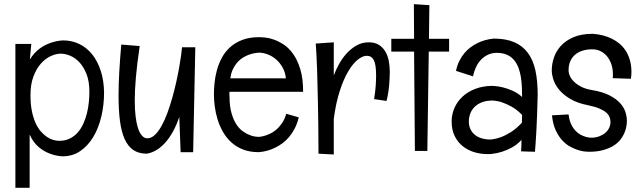

<svg xmlns="http://www.w3.org/2000/svg" viewBox="-20 -730 3083 926"><path d="M481.9 -284.2Q481.9 -223.1 468.5 -167.2Q455.1 -111.3 429.4 -68.8Q403.8 -26.4 366.7 -1.2Q329.6 23.9 282.2 23.9Q250 22.5 219.7 10.7Q207 5.9 193.6 -1.7Q180.2 -9.3 167.2 -20.3Q154.3 -31.2 143.1 -46.1Q131.8 -61 123 -81.1V175.8H54.2V-518.1H130.9L124 -442.9Q134.3 -460 146.5 -473.1Q158.7 -486.3 171.9 -496.1Q185.1 -505.9 198.5 -512.5Q211.9 -519 224.6 -523.4Q253.9 -533.7 284.2 -535.2Q326.7 -535.2 362.5 -517.8Q398.4 -500.5 424.6 -467.8Q450.7 -435.1 465.8 -388.7Q481 -342.3 481.9 -284.2ZM265.1 -50.8Q294.4 -50.8 316.7 -61.8Q338.9 -72.8 355 -91.1Q371.1 -109.4 381.8 -133.3Q392.6 -157.2 399.2 -183.6Q405.8 -210 408.4 -236.6Q411.1 -263.2 411.1 -287.1Q411.1 -337.4 397.5 -372.3Q383.8 -407.2 363.3 -429.2Q342.8 -451.2 318.6 -461.2Q294.4 -471.2 272.9 -471.2Q251 -471.2 225.3 -459.7Q199.7 -448.2 177.7 -423.8Q155.8 -399.4 141.4 -361.6Q127 -323.7 127 -271Q127 -228 133.5 -195.3Q140.1 -162.6 151.1 -137.9Q162.1 -113.3 176.5 -96.7Q190.9 -80.1 206.3 -69.8Q221.7 -59.6 236.8 -55.2Q252 -50.8 265.1 -50.8Z M921.9 -502 911.6 3.9H851.1L844.7 -166Q834 -133.8 821.5 -109.1Q809.1 -84.5 796.1 -66.2Q783.2 -47.9 770.3 -34.9Q757.3 -22 745.1 -13.2Q716.8 6.8 688 11.2Q649.4 11.2 623.3 -6.3Q597.2 -23.9 581.3 -59.1Q565.4 -94.2 558.6 -146.5Q551.8 -198.7 551.8 -268.1Q551.8 -321.3 555.2 -382.6Q558.6 -443.8 564.9 -515.1L653.8 -507.8Q641.1 -422.4 635.5 -358.4Q629.9 -294.4 629.9 -247.1Q629.9 -201.7 633.8 -170.2Q637.7 -138.7 643.6 -118.4Q649.4 -98.1 656.5 -86.9Q663.6 -75.7 670.4 -70.3Q677.2 -64.9 682.9 -64Q688.5 -63 690.9 -63Q709.5 -63 726.6 -79.1Q743.7 -95.2 758.8 -122.1Q773.9 -148.9 786.9 -184.1Q799.8 -219.2 810.5 -257.1Q821.3 -294.9 829.8 -333.3Q838.4 -371.6 844.2 -404.8Q850.1 -438 853.5 -463.6Q856.9 -489.3 857.9 -502Z M1086.9 -287.1Q1085.9 -281.7 1086.4 -276.6Q1086.9 -271.5 1086.9 -266.1Q1086.9 -217.3 1096.7 -183.8Q1106.4 -150.4 1121.3 -128.4Q1136.2 -106.4 1154.1 -94.7Q1171.9 -83 1187.5 -77.4Q1203.1 -71.8 1214.4 -70.8Q1225.6 -69.8 1228 -69.8Q1227.5 -69.8 1234.9 -70.6Q1242.2 -71.3 1254.2 -74.5Q1266.1 -77.6 1281.2 -84.5Q1296.4 -91.3 1311.3 -103.8Q1326.2 -116.2 1339.4 -135Q1352.5 -153.8 1360.8 -181.2L1420.9 -164.1Q1413.6 -133.8 1401.4 -110.4Q1389.2 -86.9 1374.3 -69.3Q1359.4 -51.8 1342.5 -39.3Q1325.7 -26.9 1309.6 -19Q1271.5 0.5 1228 3.9Q1185.1 3.9 1152.1 -9Q1119.1 -22 1095.2 -43.9Q1071.3 -65.9 1055.2 -94.2Q1039.1 -122.6 1029.5 -153.6Q1020 -184.6 1015.9 -215.6Q1011.7 -246.6 1011.7 -273.9Q1011.7 -299.3 1014.6 -329.6Q1017.6 -359.9 1025.9 -390.6Q1034.2 -421.4 1049.3 -450.2Q1064.5 -479 1088.9 -501.5Q1113.3 -523.9 1148.2 -537.4Q1183.1 -550.8 1231 -550.8Q1239.3 -550.8 1258.1 -549.1Q1276.9 -547.4 1300.3 -539.3Q1323.7 -531.2 1348.6 -514.9Q1373.5 -498.5 1394.3 -469.2Q1415 -439.9 1428.5 -395.5Q1441.9 -351.1 1441.9 -287.1ZM1228 -476.1Q1194.3 -473.6 1166 -460Q1153.8 -454.1 1141.8 -445.1Q1129.9 -436 1119.6 -423.1Q1109.4 -410.2 1101.6 -392.6Q1093.8 -375 1090.8 -352.1H1358.9Q1356 -380.9 1343.3 -403.8Q1330.6 -426.8 1312.3 -442.9Q1293.9 -459 1271.7 -467.5Q1249.5 -476.1 1228 -476.1Z M1758.8 -525.9Q1787.1 -525.9 1806.4 -514.2Q1825.7 -502.4 1837.6 -482.9Q1849.6 -463.4 1854.7 -437.7Q1859.9 -412.1 1859.9 -384.8Q1859.9 -357.9 1856.9 -320.1Q1854 -282.2 1844.2 -243.2L1784.2 -252Q1790 -286.6 1792 -315.7Q1793.9 -344.7 1793.9 -366.2Q1793.9 -418.5 1783 -439.7Q1772 -460.9 1749 -460.9Q1729 -460.9 1705.6 -442.4Q1682.1 -423.8 1659.7 -386.2Q1637.2 -348.6 1618.7 -291.5Q1600.1 -234.4 1589.8 -157.2V15.1L1516.1 11.2Q1515.6 -130.9 1513.4 -231.7Q1511.2 -332.5 1509.3 -396.5Q1506.3 -471.7 1502.9 -520L1589.8 -525.9V-366.2Q1599.6 -392.6 1615 -420.7Q1630.4 -448.7 1651.6 -472.2Q1672.9 -495.6 1699.5 -510.7Q1726.1 -525.9 1758.8 -525.9Z M2050.8 -705.1 2048.8 -543H2146V-481H2047.9L2041 -2H1981L1977.1 -481H1867.2V-543H1977.1L1976.1 -710Z M2573.2 -273.9Q2572.3 -224.6 2570.3 -175.8Q2569.3 -154.8 2568.4 -131.8Q2567.4 -108.9 2566.2 -85.7Q2564.9 -62.5 2563.2 -40Q2561.5 -17.6 2560.1 2L2493.2 0Q2494.1 -14.2 2494.6 -27.8Q2495.1 -41.5 2495.1 -55.2Q2473.1 -31.7 2448.7 -18.6Q2424.3 -5.4 2402.3 1.5Q2377 9.8 2352.1 12.2Q2346.7 13.2 2342 13.2Q2337.4 13.2 2332 13.2Q2297.9 13.2 2266.6 3.7Q2235.4 -5.9 2211.2 -25.4Q2187 -44.9 2172.6 -74.5Q2158.2 -104 2158.2 -144Q2158.2 -179.2 2172.1 -210.2Q2186 -241.2 2211.2 -264.4Q2236.3 -287.6 2272 -301.3Q2307.6 -314.9 2351.1 -315.9Q2352.5 -315.9 2367.7 -314.9Q2382.8 -314 2404.5 -308.8Q2426.3 -303.7 2451.4 -292.7Q2476.6 -281.7 2498 -262.2Q2498 -284.2 2497.1 -308.6Q2496.1 -333 2492.4 -356.7Q2488.8 -380.4 2481 -401.9Q2473.1 -423.3 2459.7 -439.7Q2446.3 -456.1 2425.8 -465.6Q2405.3 -475.1 2376 -475.1Q2353 -475.1 2334 -466.3Q2314.9 -457.5 2300.3 -442.4Q2285.6 -427.2 2275.9 -406.5Q2266.1 -385.7 2261.2 -361.8L2179.2 -388.2Q2185.1 -416 2196 -437.5Q2207 -459 2220.9 -475.1Q2234.9 -491.2 2250.7 -502.7Q2266.6 -514.2 2282.2 -522Q2318.8 -540 2361.3 -543.9Q2419.9 -543.9 2460.4 -526.4Q2501 -508.8 2526.1 -474.6Q2551.3 -440.4 2562.3 -390.1Q2573.2 -339.8 2573.2 -273.9ZM2497.1 -138.2Q2497.1 -147.9 2497.6 -157.5Q2498 -167 2498 -175.8Q2472.2 -202.1 2447 -215.8Q2421.9 -229.5 2401.4 -236.3Q2377.9 -244.1 2356 -245.1Q2325.7 -245.1 2304 -236.6Q2282.2 -228 2268.3 -213.9Q2254.4 -199.7 2247.8 -181.6Q2241.2 -163.6 2241.2 -144Q2241.2 -124 2248.5 -107.9Q2255.9 -91.8 2269.3 -80.6Q2282.7 -69.3 2302 -63.2Q2321.3 -57.1 2345.2 -57.1Q2368.7 -59.1 2394 -67.9Q2416 -75.7 2442.6 -92Q2469.2 -108.4 2497.1 -138.2Z M2935.1 -353Q2936 -357.4 2936 -362.1Q2936 -366.7 2936 -372.1Q2936 -397 2929 -418.7Q2921.9 -440.4 2908.9 -456.8Q2896 -473.1 2877.4 -482.7Q2858.9 -492.2 2836.4 -492.2Q2810.5 -492.2 2789.6 -485.6Q2768.6 -479 2753.7 -466.3Q2738.8 -453.6 2730.5 -434.8Q2722.2 -416 2722.2 -391.1Q2722.2 -377 2729.2 -362.1Q2736.3 -347.2 2750.5 -334Q2764.6 -320.8 2785.4 -310.5Q2806.2 -300.3 2834 -295.9Q2886.2 -287.1 2919.2 -270.3Q2952.1 -253.4 2970.9 -232.4Q2989.7 -211.4 2996.6 -189Q3003.4 -166.5 3003.4 -147Q3003.4 -134.8 3000.7 -119.1Q2998 -103.5 2990.7 -86.9Q2983.4 -70.3 2970.5 -54.4Q2957.5 -38.6 2937 -26.1Q2916.5 -13.7 2887.9 -5.9Q2859.4 2 2820.3 2Q2816.4 2 2803 1Q2789.6 0 2771.2 -5.4Q2752.9 -10.7 2732.2 -21.5Q2711.4 -32.2 2692.9 -51.8Q2674.3 -71.3 2660.4 -101.1Q2646.5 -130.9 2642.1 -173.8L2722.2 -178.2Q2725.6 -149.9 2734.6 -130.9Q2743.7 -111.8 2755.6 -99.4Q2767.6 -86.9 2780.5 -80.1Q2793.5 -73.2 2804.9 -70.1Q2816.4 -66.9 2824.5 -66.4Q2832.5 -65.9 2834 -65.9Q2854.5 -66.4 2871.3 -73Q2888.2 -79.6 2899.9 -89.8Q2911.6 -100.1 2918 -113.5Q2924.3 -127 2924.3 -141.1Q2924.3 -153.3 2919.9 -165Q2915.5 -176.8 2903.6 -187.3Q2891.6 -197.8 2870.8 -206.5Q2850.1 -215.3 2817.4 -222.2Q2764.6 -232.4 2730.7 -252.7Q2696.8 -272.9 2676.8 -297.1Q2656.7 -321.3 2648.9 -346.2Q2641.1 -371.1 2641.1 -391.1Q2641.1 -420.9 2651.4 -451.9Q2661.6 -482.9 2684.8 -508.5Q2708 -534.2 2745.6 -550.5Q2783.2 -566.9 2838.4 -566.9Q2890.6 -563.5 2931.6 -543Q2949.2 -534.2 2966.1 -520.8Q2982.9 -507.3 2996.1 -487.8Q3009.3 -468.3 3017.3 -442.1Q3025.4 -416 3025.4 -381.8Q3025.4 -374.5 3024.7 -366.5Q3023.9 -358.4 3022.9 -350.1Z"/></svg>

Font: Englebert
Style: Regular
Weight: 400
Designer: Astigmatic (AOETI)
Foundry: Astigmatic (AOETI)
Version: Version 1.000